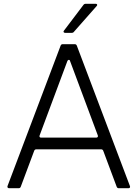

<svg xmlns="http://www.w3.org/2000/svg" viewBox="-20 -997 728 1017"><path d="M28 0Q23 0 20.5 -3.5Q18 -7 20 -12L301 -755Q304 -763 312 -763H376Q384 -763 387 -755L668 -12L669 -8Q669 0 660 0H609Q601 0 598 -8L527 -198Q524 -206 516 -206H172Q164 -206 161 -198L90 -8Q87 0 79 0ZM490 -268Q495 -268 497.5 -271.5Q500 -275 498 -280L351 -674Q350 -680 344 -680Q340 -680 337 -674L190 -280L189 -276Q189 -268 198 -268ZM372 -829Q368 -823 360 -823H325Q319 -823 317 -827Q315 -831 319 -835L422 -971Q426 -977 435 -977H487Q493 -977 494.5 -973Q496 -969 492 -965Z"/></svg>

Font: Open Sauce Two Light
Style: Regular
Weight: 300
Designer: Alfredo Marco Pradil
Foundry: Creative Sauce Fz LLC
Version: Version 1.477